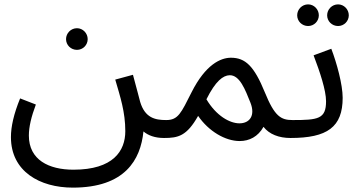

<svg xmlns="http://www.w3.org/2000/svg" viewBox="-20 -626 1647 878"><path d="M332 -398C359 -398 381 -420 381 -447C381 -474 359 -497 332 -497C304 -497 282 -474 282 -447C282 -420 304 -398 332 -398Z M30 1C30 158 162 232 313 232C551 232 623 105 636 -25C657 -7 688 5 730 5C759 5 780 -16 780 -38C780 -59 768 -77 740 -77C689 -77 643 -87 621 -160C615 -181 609 -208 588 -284L507 -262C530 -183 553 -114 553 -26C553 64 498 150 316 150C203 150 112 105 112 -6C112 -46 123 -92 144 -148L72 -176C43 -105 30 -47 30 1Z M730 5C795 5 834 -4 886 -96C934 -26 1010 19 1076 19C1120 19 1160 -1 1185 -46C1211 -12 1256 5 1308 5C1337 5 1358 -16 1358 -38C1358 -59 1346 -77 1318 -77C1265 -77 1236 -93 1191 -204C1142 -324 1102 -362 1036 -362C989 -362 920 -331 856 -204C808 -109 795 -77 740 -77ZM924 -172C966 -256 1000 -281 1030 -282C1076 -283 1101 -217 1125 -157C1149 -97 1121 -62 1075 -62C1031 -62 969 -96 924 -172Z M1526 -507C1553 -507 1575 -529 1575 -556C1575 -583 1553 -606 1526 -606C1498 -606 1476 -583 1476 -556C1476 -529 1498 -507 1526 -507ZM1389 -507C1416 -507 1438 -529 1438 -556C1438 -583 1416 -606 1389 -606C1361 -606 1339 -583 1339 -556C1339 -529 1361 -507 1389 -507Z M1308 5C1477 5 1547 -45 1547 -179C1547 -239 1520 -338 1495 -403L1414 -373C1443 -297 1471 -213 1471 -163C1471 -82 1435 -77 1318 -77Z"/></svg>

Font: Noto Sans Arabic
Style: Regular
Weight: 400
Designer: Monotype Design Team, Nadine Chahine, Nizar Qandah and Khaled Hosny
Foundry: Monotype Imaging Inc.
Version: Version 2.012